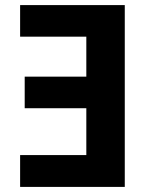

<svg xmlns="http://www.w3.org/2000/svg" viewBox="-20 -734 600 754"><path d="M59 0V-125H319V-309H77V-433H319V-590H59V-714H470V0Z"/></svg>

Font: Noto Sans IKEA
Style: Bold
Weight: 600
Designer: Monotype Design Team
Foundry: Monotype Imaging Inc.
Version: Version 2.001